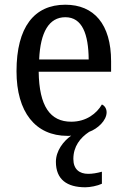

<svg xmlns="http://www.w3.org/2000/svg" viewBox="-20 -566 537 814"><path d="M342 228C362 228 393 222 412 213V162C390 168 372 171 354 171C317 171 291 152 291 108C291 55 320 18 358 -7C394 -20 432 -55 432 -90C432 -107 422 -119 412 -123C390 -85 346 -50 282 -50C193 -50 146 -115 144 -262H451V-306C451 -464 378 -546 257 -546C125 -546 50 -451 50 -264C50 -91 130 10 266 10C272 10 277 10 282 9C248 33 217 74 217 120C217 195 264 228 342 228ZM356 -314H146C151 -430 188 -493 257 -493C329 -493 355 -421 356 -314Z"/></svg>

Font: Noto Serif Bengali SemiCondensed
Style: Regular
Weight: 400
Width: 4
Designer: Juan Bruce, Universal Thirst, Indian Type Foundry and the Monotype Design Team.
Foundry: Monotype Imaging Inc.
Version: Version 2.003